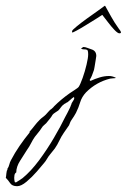

<svg xmlns="http://www.w3.org/2000/svg" viewBox="-110 -375 437 662"><path d="M-51 267Q-68 267 -75 256.5Q-82 246 -90 238Q-89 235 -88 223Q-87 211 -84 211L-85 208Q-80 201 -78 192.5Q-76 184 -72 177Q-59 152 -42.5 128Q-26 104 -8 82V79Q1 69 9 58.5Q17 48 27 38Q32 33 37.5 29Q43 25 48 20Q50 18 57 10Q64 2 67 1Q69 -1 72 -3.5Q75 -6 76 -8Q101 -33 131 -54Q134 -56 147 -64.5Q160 -73 161 -75Q167 -84 175 -106.5Q183 -129 188.5 -152.5Q194 -176 194 -187Q194 -201 190.5 -203Q187 -205 177 -205Q174 -205 170 -207V-208L177 -213Q184 -213 191 -210Q198 -207 205 -205Q222 -200 222 -182Q222 -181 220 -168.5Q218 -156 216 -144Q214 -132 213 -131Q210 -122 207 -114.5Q204 -107 199 -99L202 -96Q217 -103 233.5 -108Q250 -113 266 -113Q277 -113 289 -107V-106Q285 -105 280 -105Q275 -105 270 -104Q222 -92 187 -57Q172 -41 166.5 -22.5Q161 -4 152 14Q149 20 145 26Q141 32 137 38Q134 42 132 47Q130 52 128 57L110 83Q101 96 94.5 110Q88 124 79 137Q75 142 71 147Q67 152 63 157Q57 164 52.5 172Q48 180 42 187Q34 197 17 216.5Q0 236 -18.5 251.5Q-37 267 -51 267ZM-55 254Q-49 250 -43 246.5Q-37 243 -32 239Q-3 215 24.5 178Q52 141 75.5 101Q99 61 115 28Q117 24 122 15Q127 6 131 -3Q135 -12 135 -14H136Q136 -19 141 -25.5Q146 -32 146 -37Q146 -39 144 -41V-40Q140 -38 131 -29.5Q122 -21 119 -21Q117 -19 114.5 -18Q112 -17 110 -15Q104 -11 100 -5Q96 1 91 6Q87 9 80.5 13Q74 17 71 21Q67 28 63 33Q59 38 54 44Q50 50 43.5 55Q37 60 33 67Q28 75 22 82Q16 89 10 97Q3 107 -3 119Q-9 131 -17 142Q-27 158 -40.5 179Q-54 200 -54 220H-55Q-59 223 -60 228Q-61 233 -61 238Q-61 242 -60.5 245.5Q-60 249 -59 253ZM301 -260Q295 -261 284.5 -272Q274 -283 263 -297.5Q252 -312 244 -322Q243 -325 240 -322Q236 -319 220.5 -309.5Q205 -300 186.5 -288.5Q168 -277 154 -269.5Q140 -262 139 -263Q138 -265 138.5 -266.5Q139 -268 139 -269Q140 -272 154.5 -284Q169 -296 189 -310.5Q209 -325 227 -337.5Q245 -350 251 -355Q253 -355 253 -354Q262 -338 273 -318Q284 -298 299 -277Q302 -273 304.5 -269.5Q307 -266 307 -263Q307 -260 301 -260Z"/></svg>

Font: Qwitcher Grypen
Style: Regular
Weight: 400
Designer: Robert E. Leuschke
Foundry: Robert E. Leuschke
Version: Version 1.100; ttfautohint (v1.8.3)